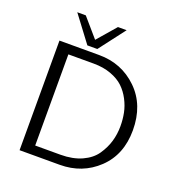

<svg xmlns="http://www.w3.org/2000/svg" viewBox="-155 -1017 1061 1144"><g transform="rotate(20 375.5 -445.0)"><path d="M139 -890H193L295 -772L397 -890H452L326 -725H263ZM97 0V-695H349Q492 -695 591.5 -598.5Q691 -502 691 -342Q691 -187 592.5 -93.5Q494 0 351 0ZM175 -58H335Q413 -58 470 -84Q527 -110 556.5 -153.5Q586 -197 599.5 -243Q613 -289 613 -340Q613 -383 605 -423Q597 -463 576.5 -502.5Q556 -542 525.5 -571Q495 -600 446 -618Q397 -636 336 -636H175Z"/></g></svg>

Font: Coval
Style: ExtraLight
Weight: 250
Foundry: Context Ltd
Version: Version 001.000